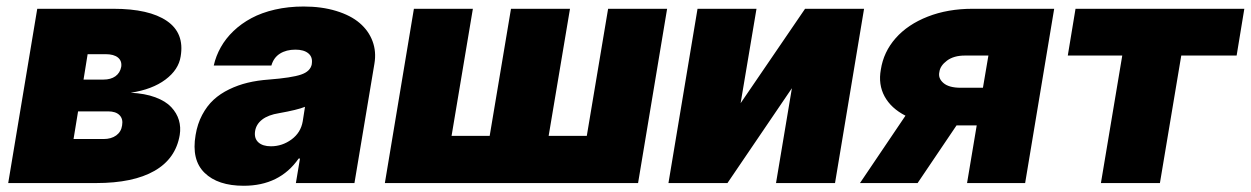

<svg xmlns="http://www.w3.org/2000/svg" viewBox="-20 -573 3915 601"><path d="M5.7 0 96.6 -545.5H335.2Q446.7 -545.5 502.3 -507.5Q557.9 -469.5 545.5 -396.3Q539.1 -354.8 497.9 -323.9Q456.7 -293 389.2 -282.7Q433.6 -280.5 466.1 -268.5Q498.6 -256.4 516 -237.7Q533.4 -219.1 540 -196.9Q546.5 -174.7 542.6 -150.6Q530.2 -76.3 463.6 -38.2Q397 0 281.2 0ZM210.2 -137.8H304Q328.1 -137.8 343.8 -149.1Q359.4 -160.5 362.2 -180.4Q365.8 -201 354 -212.7Q342.3 -224.4 318.2 -224.4H224.4ZM241.5 -323.9H304Q326.7 -323.9 341.3 -334.3Q355.8 -344.8 359.4 -363.6Q362.2 -382.1 349.3 -392.8Q336.3 -403.4 311.1 -403.4H254.3Z M742.9 8.5Q661.9 8.5 620.4 -32Q578.8 -72.4 592.3 -150.6Q598 -185.4 612.9 -213.4Q627.8 -241.5 648.6 -260.7Q669.4 -279.8 697.3 -293.3Q725.1 -306.8 755.5 -314.1Q785.9 -321.4 821 -323.9Q892.8 -329.5 922.2 -339.5Q951.7 -349.4 956 -372.2V-373.6Q959.2 -394.5 945.1 -406.1Q931.1 -417.6 904.8 -417.6Q876.1 -417.6 856.4 -405.2Q836.6 -392.8 829.5 -367.9H649.1Q655.9 -398.1 671.2 -425.2Q686.4 -452.4 710.9 -475.9Q735.4 -499.3 767.2 -516.3Q799 -533.4 840.7 -543Q882.5 -552.6 930.4 -552.6Q987.2 -552.6 1032.5 -538.7Q1077.8 -524.9 1105.8 -500.9Q1133.9 -476.9 1146.1 -444.1Q1158.4 -411.2 1152 -373.6L1089.5 0H906.2L919 -76.7H914.8Q855.5 8.5 742.9 8.5ZM828.1 -115.1Q863.3 -115.1 892.4 -136.4Q921.5 -157.7 927.6 -193.2L934.7 -238.6Q910.9 -229 853.7 -218.8Q819.6 -213.4 800.6 -198.7Q781.6 -183.9 778.4 -161.9Q775.2 -139.9 788.7 -127.5Q802.2 -115.1 828.1 -115.1Z M1275.6 -545.5H1460.2L1393.5 -147.7H1512.8L1579.5 -545.5H1764.2L1697.4 -147.7H1816.8L1883.5 -545.5H2068.2L1977.3 0H1184.7Z M2298.3 -250 2500 -545.5H2684.7L2593.8 0H2409.1L2458.8 -296.9L2257.1 0H2072.4L2163.4 -545.5H2348Z M3007.1 0 3037.3 -180.4H2974.1L2852.3 0H2671.9L2814.3 -210.9Q2769.2 -234 2748.9 -271.3Q2728.7 -308.6 2737.2 -355.1Q2745.7 -410.5 2783.6 -453.5Q2821.4 -496.4 2884.1 -521Q2946.7 -545.5 3024.1 -545.5H3279.8L3188.9 0ZM3056.8 -298.3 3073.9 -399.1H3000Q2965.6 -399.1 2944.2 -383.2Q2922.9 -367.2 2920.5 -348Q2915.8 -328.1 2933.1 -313.2Q2950.3 -298.3 2987.2 -298.3Z M3322.4 -399.1 3346.6 -545.5H3875L3850.9 -399.1H3677.6L3610.8 0H3426.1L3492.9 -399.1Z"/></svg>

Font: Karasuma Gothic
Style: Italic
Weight: 900
Italic angle: -9.39999°
Designer: Rasmus Andersson / Ryoko Nishizuka
Foundry: Genbu
Version: Version 1.00